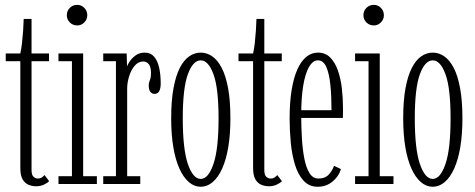

<svg xmlns="http://www.w3.org/2000/svg" viewBox="-20 -738 1904 770"><path d="M124.5 9Q109.5 9 95 3.2Q80.5 -2.5 71 -18.2Q61.5 -34 61.5 -65V-492.5H3V-523.5H61.5Q65.5 -541 68.2 -565.2Q71 -589.5 72.8 -615Q74.5 -640.5 75 -662H106.5V-523.5H176.5V-492.5H106.5V-56.5Q106.5 -35.5 114.8 -28.8Q123 -22 131 -22Q141.5 -22 148 -26.5Q154.5 -31 158.5 -36L177 -11.5Q169.5 -3.5 155.5 2.8Q141.5 9 124.5 9Z M214.5 0V-31.5H268.5V-492.5H214.5V-523.5H313.5V-31.5H368.5V0ZM290 -636Q272 -636 260 -648Q248 -660 248 -677Q248 -694.5 260 -706.5Q272 -718.5 290 -718.5Q306 -718.5 318 -706.5Q330 -694.5 330 -677Q330 -660 318 -648Q306 -636 290 -636Z M394 0V-31.5H445V-492.5H394V-523.5H488L489.5 -471.5Q490.5 -476.5 499 -490Q507.5 -503.5 523 -515.2Q538.5 -527 561 -527Q584 -527 598 -510.8Q612 -494.5 618.2 -466.8Q624.5 -439 624.5 -403.5Q624.5 -382.5 618.2 -372Q612 -361.5 600 -361.5Q589.5 -361.5 583 -369.8Q576.5 -378 576.5 -395Q576.5 -404.5 579 -410.5Q581.5 -416.5 583.5 -424.2Q585.5 -432 585.5 -445Q585.5 -469.5 576.8 -480.5Q568 -491.5 554.5 -491.5Q534.5 -491.5 520 -474.2Q505.5 -457 497.8 -431.8Q490 -406.5 490 -383V-31.5H542.5V0Z M785 11Q759 11 737.2 -7.8Q715.5 -26.5 699.5 -62Q683.5 -97.5 675 -148.2Q666.5 -199 666.5 -263.5Q666.5 -334 675.8 -384.2Q685 -434.5 701.2 -466Q717.5 -497.5 739 -512.2Q760.5 -527 785 -527Q809.5 -527 831 -512.2Q852.5 -497.5 869 -466Q885.5 -434.5 894.8 -384.2Q904 -334 904 -263.5Q904 -199 895.5 -148.2Q887 -97.5 871 -62Q855 -26.5 833 -7.8Q811 11 785 11ZM785 -20.5Q815.5 -20.5 836 -80.2Q856.5 -140 856.5 -263.5Q856.5 -385 836 -440.5Q815.5 -496 785 -496Q754 -496 733.5 -440.5Q713 -385 713 -263.5Q713 -140 733.5 -80.2Q754 -20.5 785 -20.5Z M1058 9Q1043 9 1028.5 3.2Q1014 -2.5 1004.5 -18.2Q995 -34 995 -65V-492.5H936.5V-523.5H995Q999 -541 1001.8 -565.2Q1004.5 -589.5 1006.2 -615Q1008 -640.5 1008.5 -662H1040V-523.5H1110V-492.5H1040V-56.5Q1040 -35.5 1048.2 -28.8Q1056.5 -22 1064.5 -22Q1075 -22 1081.5 -26.5Q1088 -31 1092 -36L1110.5 -11.5Q1103 -3.5 1089 2.8Q1075 9 1058 9Z M1254.5 11Q1220 11 1197.8 -13Q1175.5 -37 1163.2 -76.8Q1151 -116.5 1146.2 -165Q1141.5 -213.5 1141.5 -262.5Q1141.5 -327 1149.5 -376.5Q1157.5 -426 1172.5 -459.5Q1187.5 -493 1208.5 -510Q1229.5 -527 1255 -527Q1285 -527 1304.5 -507.2Q1324 -487.5 1335.2 -455Q1346.5 -422.5 1351 -383.5Q1355.5 -344.5 1355.5 -306.5Q1355.5 -295.5 1355.5 -285.2Q1355.5 -275 1355 -265H1181.5V-296H1309.5Q1309.5 -351.5 1305 -396.8Q1300.5 -442 1288.8 -469Q1277 -496 1255 -496Q1234.5 -496 1219.2 -469.5Q1204 -443 1196 -394.2Q1188 -345.5 1188 -278Q1188 -229 1190.8 -183Q1193.5 -137 1200.8 -100.8Q1208 -64.5 1221.5 -43.2Q1235 -22 1257 -22Q1285 -22 1299.8 -39.5Q1314.5 -57 1319.5 -73L1347 -60Q1339.5 -31.5 1314 -10.2Q1288.5 11 1254.5 11Z M1404 0V-31.5H1458V-492.5H1404V-523.5H1503V-31.5H1558V0ZM1479.5 -636Q1461.5 -636 1449.5 -648Q1437.5 -660 1437.5 -677Q1437.5 -694.5 1449.5 -706.5Q1461.5 -718.5 1479.5 -718.5Q1495.5 -718.5 1507.5 -706.5Q1519.5 -694.5 1519.5 -677Q1519.5 -660 1507.5 -648Q1495.5 -636 1479.5 -636Z M1715.5 11Q1689.5 11 1667.8 -7.8Q1646 -26.5 1630 -62Q1614 -97.5 1605.5 -148.2Q1597 -199 1597 -263.5Q1597 -334 1606.2 -384.2Q1615.5 -434.5 1631.8 -466Q1648 -497.5 1669.5 -512.2Q1691 -527 1715.5 -527Q1740 -527 1761.5 -512.2Q1783 -497.5 1799.5 -466Q1816 -434.5 1825.2 -384.2Q1834.5 -334 1834.5 -263.5Q1834.5 -199 1826 -148.2Q1817.5 -97.5 1801.5 -62Q1785.5 -26.5 1763.5 -7.8Q1741.5 11 1715.5 11ZM1715.5 -20.5Q1746 -20.5 1766.5 -80.2Q1787 -140 1787 -263.5Q1787 -385 1766.5 -440.5Q1746 -496 1715.5 -496Q1684.5 -496 1664 -440.5Q1643.5 -385 1643.5 -263.5Q1643.5 -140 1664 -80.2Q1684.5 -20.5 1715.5 -20.5Z"/></svg>

Font: Imbue Thin 10pt ExtraLight
Style: Regular
Weight: 250
Version: Version 1.102